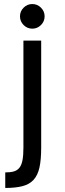

<svg xmlns="http://www.w3.org/2000/svg" viewBox="-20 -731 320 951"><path d="M6 123Q32 123 49 118Q66 113 76.5 99.5Q87 86 91.5 62Q96 38 96 0V-530H184V0Q184 60 175.5 98.5Q167 137 146.5 159.5Q126 182 91.5 191Q57 200 6 200ZM140 -589Q115 -589 97 -607Q79 -625 79 -650Q79 -675 97 -693Q115 -711 140 -711Q165 -711 183 -693Q201 -675 201 -650Q201 -625 183 -607Q165 -589 140 -589Z"/></svg>

Font: Golos UI
Style: Regular
Weight: 400
Designer: A.Korolkova, Vitaly Kuzmin
Foundry: ParaType Ltd
Version: Version 2.000